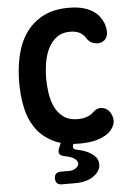

<svg xmlns="http://www.w3.org/2000/svg" viewBox="-63 -786 725 1057"><g transform="rotate(-5 300.0 -257.5)"><path d="M50 -351Q50 -432 66.5 -503Q83 -574 120 -626.5Q157 -679 215 -709.5Q273 -740 357 -740Q401 -740 433.5 -731.5Q466 -723 488.5 -708.5Q511 -694 525 -675.5Q539 -657 547 -636Q559 -604 554.5 -576.5Q550 -549 526 -537Q506 -527 479.5 -534Q453 -541 438 -567Q428 -584 407.5 -596Q387 -608 353 -608Q308 -608 278.5 -585.5Q249 -563 231.5 -527.5Q214 -492 207 -448Q200 -404 200 -361Q200 -323 206 -281.5Q212 -240 228.5 -205Q245 -170 275.5 -147.5Q306 -125 354 -125Q371 -125 384.5 -127.5Q398 -130 409 -134.5Q420 -139 428 -144.5Q436 -150 442 -156Q462 -176 486 -175Q510 -174 527 -157Q544 -140 549 -111.5Q554 -83 533 -54Q520 -36 500.5 -24Q481 -12 457 -4Q433 4 406 7Q379 10 352 10Q334 10 318 9L316 15Q312 26 316 33Q320 40 333 42Q352 46 371 52Q403 63 426.5 82.5Q450 102 450 133Q450 170 411.5 197.5Q373 225 310 225H235Q218 225 209 216Q200 207 200 190Q200 173 209 164Q218 155 235 155H280Q305 155 320 143Q335 131 335 119Q334 97 304 83Q289 77 269 73Q243 68 236 57Q229 46 238 23L249 -3Q223 -10 203 -21Q144 -52 110 -102.5Q76 -153 63 -218Q50 -283 50 -351Z"/></g></svg>

Font: Maple Mono ExtraBold
Style: Regular
Weight: 800
Monospace: yes
Designer: subframe7536
Version: Version 7.000